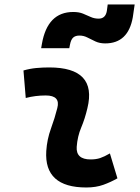

<svg xmlns="http://www.w3.org/2000/svg" viewBox="-20 -829 626 859"><path d="M471.7 -142.6 505.4 -31.2Q475.6 -14.2 442.4 -2.2Q409.2 9.8 366.2 9.8Q176.8 9.8 187 -153.3Q190.4 -205.6 208 -253.9Q225.6 -302.2 236.3 -345.2Q251.5 -401.9 184.6 -401.9Q138.2 -401.9 95.2 -390.6L85 -513.7Q113.8 -522 142.6 -524.7Q171.4 -527.3 200.2 -527.3Q415.5 -527.3 371.1 -345.2Q359.9 -297.4 343.3 -258.3Q326.7 -219.2 323.2 -172.4Q319.3 -115.7 385.3 -115.7Q409.7 -115.7 428 -121.8Q446.3 -127.9 471.7 -142.6ZM164.1 -613.3 167.5 -632.8Q192.4 -775.4 307.6 -775.4Q333 -775.4 351.1 -768.1Q369.1 -760.7 385.5 -753.2Q401.9 -745.6 421.4 -745.6Q452.1 -745.6 458 -779.8L461.9 -809.1H582.5L574.2 -752Q553.7 -634.8 450.7 -634.8Q425.8 -634.8 407 -643.6Q388.2 -652.3 371.3 -661.1Q354.5 -669.9 335.4 -669.9Q317.4 -669.9 307.4 -660.9Q297.4 -651.9 293 -628.9L290 -613.3Z"/></svg>

Font: Cascadia Mono
Style: Bold Italic
Weight: 700
Italic angle: -10°
Monospace: yes
Designer: Aaron Bell
Foundry: Saja Typeworks
Version: Version 2404.023; ttfautohint (v1.8.4)